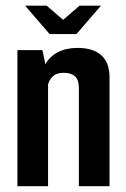

<svg xmlns="http://www.w3.org/2000/svg" viewBox="-20 -644 435 664"><path d="M66.9 -624.3H141.5L198.3 -575.5L255.2 -624.3H329.1L244.4 -526.1H151.6ZM40.2 -470.7H126.7L137 -421.7Q151.6 -448.6 180.1 -463.5Q208.6 -478.3 248 -478.3Q301.4 -478.3 330.1 -453.1Q358.8 -428 358.8 -376V0H252.8V-340.2Q252.8 -367.7 239.5 -379.9Q226.2 -392.2 200 -392.2Q177.2 -392.2 164.4 -381.6Q151.6 -371.1 146.2 -352.1V0H40.2Z"/></svg>

Font: Smooch Sans Thin
Style: Regular
Weight: 100
Designer: Robert E. Leuschke
Foundry: Robert E. Leuschke
Version: Version 1.010